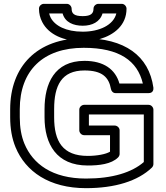

<svg xmlns="http://www.w3.org/2000/svg" viewBox="-20 -945 865 1000"><path d="M416 -696C602 -696 696 -628 724 -510H602C581 -584 520 -628 420 -628C263 -628 212 -509 212 -377V-334C212 -195 274 -83 437 -83C496 -83 560 -90 595 -125C600 -130 603 -137 603 -143V-266C603 -281 589 -291 578 -291H443V-349H729V-101C667 -47 566 -15 428 -15C252 -15 151 -91 107 -197C91 -236 83 -281 83 -334V-376C83 -577 204 -696 416 -696ZM33 -376V-334C33 -276 42 -224 61 -178C113 -52 236 35 428 35C579 35 698 -2 771 -72C775 -76 779 -83 779 -90V-374C779 -385 769 -399 754 -399H418C407 -399 393 -389 393 -374V-266C393 -255 403 -241 418 -241H553V-155C532 -142 486 -133 437 -133C306 -133 262 -209 262 -334V-377C262 -499 300 -578 420 -578C512 -578 547 -543 558 -481C560 -470 569 -460 582 -460H754C777 -460 780 -478 779 -488C756 -655 629 -746 416 -746C173 -746 33 -599 33 -376ZM411 -811C460 -811 501 -831 514 -875H586C571 -814 497 -780 411 -780C323 -780 266 -811 244 -853C240 -860 238 -868 236 -875H306C319 -828 363 -811 411 -811ZM411 -861C365 -861 353 -875 353 -900C353 -911 343 -925 328 -925H208C197 -925 183 -915 183 -900C183 -875 189 -851 200 -830C234 -764 313 -730 411 -730C443 -730 473 -734 501 -742C572 -763 639 -812 639 -900C639 -911 629 -925 614 -925H492C481 -925 467 -915 467 -900C467 -876 455 -861 411 -861Z"/></svg>

Font: Asimov
Style: XWidOu
Weight: 500
Designer: Google
Version: Version 2.000980; 2014